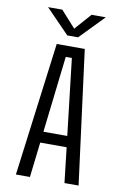

<svg xmlns="http://www.w3.org/2000/svg" viewBox="-96 -936 642 991"><g transform="rotate(10 225.0 -440.0)"><path d="M376 -879.5 253 -753H196.5L73.5 -879.5H148L225.5 -793.5L301.5 -879.5ZM314.5 0 293.5 -184H155L133.5 0H60L150.5 -700H297.5L388.5 0ZM208 -642.5 161.5 -242H286.5L240 -642.5Z"/></g></svg>

Font: League Mono Condensed Light
Style: Regular
Weight: 300
Width: 1
Designer: Tyler Finck
Foundry: The League of Moveable Type / Tyler Finck
Version: Version 2.210